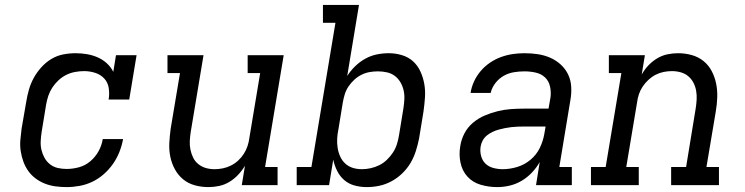

<svg xmlns="http://www.w3.org/2000/svg" viewBox="-20 -755 3040 783"><path d="M252 8Q229 8 206.5 5Q184 2 163.5 -6Q143 -14 125.5 -27Q108 -40 95.5 -57.5Q83 -75 75.5 -95.5Q68 -116 64.5 -138.5Q61 -161 63 -184Q65 -207 68 -230L87 -340Q91 -365 98 -389.5Q105 -414 117.5 -437Q130 -460 148.5 -480.5Q167 -501 189.5 -514.5Q212 -528 237.5 -533Q263 -538 288 -538Q312 -538 335 -534Q358 -530 378.5 -521Q399 -512 415.5 -497Q432 -482 442 -462L453 -530H537L507 -349H423Q427 -372 423.5 -395.5Q420 -419 405 -435Q390 -451 368 -458Q346 -465 323 -465Q305 -465 286 -461.5Q267 -458 250 -449.5Q233 -441 218.5 -427.5Q204 -414 193.5 -398Q183 -382 177 -364Q171 -346 168 -328L150 -218Q147 -199 146 -180Q145 -161 149 -144Q153 -127 161.5 -111.5Q170 -96 184 -85Q198 -74 215.5 -70Q233 -66 252 -66Q277 -66 302.5 -73Q328 -80 348.5 -97.5Q369 -115 382 -138.5Q395 -162 399 -188H482Q477 -161 467 -135.5Q457 -110 441 -87Q425 -64 403.5 -45Q382 -26 357 -14Q332 -2 305 3Q278 8 252 8Z M830 8Q801 8 774 0.5Q747 -7 726.5 -24Q706 -41 693 -65Q680 -89 674.5 -116Q669 -143 670.5 -172Q672 -201 676 -230L714 -457H663V-530H810L758 -218Q755 -199 754 -181Q753 -163 756.5 -145.5Q760 -128 767.5 -112.5Q775 -97 788.5 -86Q802 -75 819 -70Q836 -65 855 -65Q872 -65 889 -68.5Q906 -72 922 -80Q938 -88 951.5 -100.5Q965 -113 974.5 -128Q984 -143 989.5 -159.5Q995 -176 997 -193L1041 -457H990V-530H1137L1061 -74H1112V0H966L979 -79Q967 -59 951 -42Q935 -25 915 -13Q895 -1 873 3.5Q851 8 830 8Z M1476 8Q1450 8 1426 1.5Q1402 -5 1384 -20.5Q1366 -36 1355 -58Q1344 -80 1339 -104L1322 0H1190V-74H1250L1348 -662H1297V-735H1444L1396 -445Q1409 -466 1428 -484.5Q1447 -503 1469.5 -515.5Q1492 -528 1516.5 -533Q1541 -538 1565 -538Q1565 -538 1565 -538Q1565 -538 1566 -538Q1593 -538 1619.5 -530Q1646 -522 1665 -504.5Q1684 -487 1695 -462.5Q1706 -438 1710.5 -411.5Q1715 -385 1713 -356.5Q1711 -328 1707 -300L1689 -190Q1684 -165 1676 -139.5Q1668 -114 1654.5 -91Q1641 -68 1621 -48.5Q1601 -29 1577 -16Q1553 -3 1527.5 2.5Q1502 8 1476 8ZM1456 -65Q1473 -65 1491.5 -69Q1510 -73 1527 -81.5Q1544 -90 1558 -103.5Q1572 -117 1582.5 -133Q1593 -149 1598.5 -166.5Q1604 -184 1607 -202L1625 -312Q1628 -331 1629 -350Q1630 -369 1626 -386.5Q1622 -404 1613 -419.5Q1604 -435 1590 -445.5Q1576 -456 1558 -460Q1540 -464 1521 -464Q1504 -464 1487 -461Q1470 -458 1454 -450Q1438 -442 1424.5 -429.5Q1411 -417 1401 -402Q1391 -387 1386 -370.5Q1381 -354 1378 -337L1360 -227Q1356 -208 1355 -189Q1354 -170 1357 -151.5Q1360 -133 1367.5 -116.5Q1375 -100 1388 -88Q1401 -76 1418.5 -70.5Q1436 -65 1456 -65Z M2008 8Q1973 8 1940.5 -1.5Q1908 -11 1886.5 -34.5Q1865 -58 1858 -91.5Q1851 -125 1857 -159Q1861 -186 1874 -211Q1887 -236 1909 -254.5Q1931 -273 1957 -284Q1983 -295 2009.5 -301.5Q2036 -308 2062.5 -310Q2089 -312 2116 -312H2217L2225 -358Q2228 -380 2223 -402.5Q2218 -425 2202.5 -439.5Q2187 -454 2164.5 -459Q2142 -464 2119 -464Q2098 -464 2076 -460.5Q2054 -457 2034.5 -446Q2015 -435 2000.5 -416.5Q1986 -398 1981 -376H1899Q1903 -401 1913.5 -423.5Q1924 -446 1940.5 -465.5Q1957 -485 1978.5 -499.5Q2000 -514 2023.5 -522.5Q2047 -531 2071 -534.5Q2095 -538 2119 -538Q2147 -538 2173.5 -534Q2200 -530 2224 -519.5Q2248 -509 2267 -491.5Q2286 -474 2297 -451Q2308 -428 2309.5 -400.5Q2311 -373 2306 -346L2261 -74H2312V0H2166L2181 -94Q2168 -71 2149 -51Q2130 -31 2107 -17.5Q2084 -4 2058.5 2Q2033 8 2008 8ZM2030 -65Q2059 -65 2089 -74Q2119 -83 2143.5 -103.5Q2168 -124 2181.5 -152Q2195 -180 2200 -210L2205 -239H2116Q2103 -239 2090.5 -238.5Q2078 -238 2065 -236.5Q2052 -235 2039.5 -232.5Q2027 -230 2014 -226.5Q2001 -223 1988.5 -217Q1976 -211 1965.5 -202.5Q1955 -194 1948.5 -182Q1942 -170 1940 -157Q1937 -138 1942 -119Q1947 -100 1960 -87.5Q1973 -75 1992 -70Q2011 -65 2030 -65Z M2390 0V-74H2450L2514 -457H2463V-530H2610L2597 -451Q2608 -471 2624 -488Q2640 -505 2660 -517Q2680 -529 2702 -533.5Q2724 -538 2745 -538Q2774 -538 2801 -530.5Q2828 -523 2849 -506Q2870 -489 2882.5 -465Q2895 -441 2900.5 -414Q2906 -387 2905 -358Q2904 -329 2899 -300L2861 -74H2912V0H2717V-74H2778L2817 -312Q2820 -331 2821 -349Q2822 -367 2819 -384.5Q2816 -402 2808 -417.5Q2800 -433 2787 -444Q2774 -455 2756.5 -460Q2739 -465 2720 -465Q2703 -465 2686 -461.5Q2669 -458 2653.5 -450Q2638 -442 2624.5 -429.5Q2611 -417 2601 -402Q2591 -387 2585.5 -370.5Q2580 -354 2578 -337L2534 -74H2585V0Z"/></svg>

Font: Iosevka Curly Slab ExObl
Style: Regular
Weight: 400
Width: 7
Italic angle: -9°
Monospace: yes
Designer: Belleve Invis
Foundry: Belleve Invis
Version: Version 11.1.0; ttfautohint (v1.8.3)